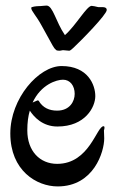

<svg xmlns="http://www.w3.org/2000/svg" viewBox="-20 -646 425 689"><path d="M353 -178C354 -181 355 -185 355 -188C355 -191 354 -193 352 -193C327 -195 302 -58 185 -58C123 -58 78 -104 78 -178C78 -206 81 -229 87 -249C102 -226 133 -192 186 -192C286 -192 322 -262 322 -301C322 -341 296 -409 201 -409C119 -409 17 -293 17 -167C17 -34 111 23 187 23C317 23 354 -102 354 -149C354 -161 353 -171 353 -178ZM206 -360C232 -360 248 -338 248 -309C248 -282 230 -249 185 -249C157 -249 134 -259 119 -284C118 -285 117 -286 116 -286C114 -286 106 -282 97 -278C127 -343 183 -360 206 -360ZM244 -475C273 -502 363 -594 363 -610C363 -626 338 -618 330 -621C327 -622 313 -625 309 -625C291 -625 253 -555 213 -520C180 -568 170 -626 147 -626C138 -626 130 -624 119 -624C112 -624 92 -622 92 -618C92 -606 109 -592 130 -553C176 -471 170 -477 182 -466C184 -464 194 -464 195 -464C197 -464 204 -466 206 -466C209 -466 225 -464 228 -464C233 -464 239 -471 244 -475Z"/></svg>

Font: Oregano
Style: Regular
Weight: 400
Designer: Astigmatic (AOETI)
Foundry: Astigmatic (AOETI)
Version: Version 1.000